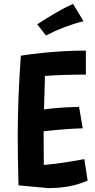

<svg xmlns="http://www.w3.org/2000/svg" viewBox="-20 -948 487 986"><path d="M413 -131 430 -21Q345 18 229 18L75 4Q71 -154 71 -249Q71 -436 87 -662Q258 -688 421 -688V-565Q308 -565 211 -558Q207 -446 206 -386Q282 -397 386 -399L405 -289Q338 -288 204 -274Q204 -154 205 -101Q292 -108 413 -131ZM216 -766 171 -823Q284 -897 355 -928L409 -839Q314 -816 216 -766Z"/></svg>

Font: Boogaloo
Style: Regular
Weight: 400
Designer: John Vargas Beltran
Foundry: John Vargas Beltran
Version: Version 1.001